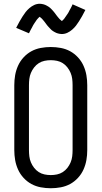

<svg xmlns="http://www.w3.org/2000/svg" viewBox="-20 -993 540 1021"><path d="M250 8Q223 8 196.5 3Q170 -2 147 -14.5Q124 -27 105.5 -47Q87 -67 76 -91.5Q65 -116 60.5 -142Q56 -168 56 -195V-540Q56 -567 60.5 -593Q65 -619 76 -643.5Q87 -668 105.5 -688Q124 -708 147 -720.5Q170 -733 196.5 -738Q223 -743 250 -743Q277 -743 303.5 -738Q330 -733 353 -720.5Q376 -708 394.5 -688Q413 -668 424 -643.5Q435 -619 439.5 -593Q444 -567 444 -540V-195Q444 -168 439.5 -142Q435 -116 424 -91.5Q413 -67 394.5 -47Q376 -27 353 -14.5Q330 -2 303.5 3Q277 8 250 8ZM250 -62Q267 -62 283.5 -65.5Q300 -69 314 -78Q328 -87 338.5 -100.5Q349 -114 355.5 -129.5Q362 -145 364 -161.5Q366 -178 366 -195V-540Q366 -557 364 -573.5Q362 -590 355.5 -605.5Q349 -621 338.5 -634.5Q328 -648 314 -657Q300 -666 283.5 -669.5Q267 -673 250 -673Q233 -673 216.5 -669.5Q200 -666 186 -657Q172 -648 161.5 -634.5Q151 -621 144.5 -605.5Q138 -590 136 -573.5Q134 -557 134 -540V-195Q134 -178 136 -161.5Q138 -145 144.5 -129.5Q151 -114 161.5 -100.5Q172 -87 186 -78Q200 -69 216.5 -65.5Q233 -62 250 -62ZM308 -812Q303 -812 298 -813Q293 -814 288.5 -815Q284 -816 279.5 -818Q275 -820 270.5 -822.5Q266 -825 262 -827.5Q258 -830 254.5 -833Q251 -836 247.5 -840Q244 -844 240.5 -847.5Q237 -851 234 -854.5Q231 -858 228 -862Q225 -866 222.5 -869.5Q220 -873 216.5 -877.5Q213 -882 209.5 -886Q206 -890 203 -893.5Q200 -897 195.5 -900Q191 -903 191 -905H193L190 -903Q187 -901 184.5 -898Q182 -895 179.5 -892.5Q177 -890 176 -888.5Q175 -887 173.5 -885Q172 -883 170.5 -880.5Q169 -878 167.5 -876Q166 -874 164 -871Q162 -868 160.5 -865.5Q159 -863 157 -860Q155 -857 153.5 -853.5Q152 -850 150 -846.5Q148 -843 146 -839.5Q144 -836 142 -832Q140 -828 138 -824Q136 -820 134 -816L66 -845Q75 -863 83.5 -878Q92 -893 100 -905.5Q108 -918 116 -928.5Q124 -939 136 -949.5Q148 -960 162 -966.5Q176 -973 192 -973Q197 -973 202 -972Q207 -971 211.5 -970Q216 -969 220.5 -967Q225 -965 229.5 -962.5Q234 -960 238 -957.5Q242 -955 245.5 -952Q249 -949 252.5 -945.5Q256 -942 259.5 -938Q263 -934 266 -930.5Q269 -927 272 -923Q275 -919 277.5 -915.5Q280 -912 283.5 -907.5Q287 -903 290.5 -899Q294 -895 297 -891.5Q300 -888 304.5 -885Q309 -882 309 -880H307L310 -882Q313 -884 315.5 -887Q318 -890 320.5 -892.5Q323 -895 324 -897Q325 -899 326.5 -901Q328 -903 329.5 -905Q331 -907 332.5 -909.5Q334 -912 336 -914.5Q338 -917 339.5 -919.5Q341 -922 343 -925Q345 -928 346.5 -931.5Q348 -935 350 -938.5Q352 -942 354 -945.5Q356 -949 358 -953Q360 -957 362 -961Q364 -965 366 -970L434 -940Q425 -922 416.5 -907Q408 -892 400 -879.5Q392 -867 384 -856.5Q376 -846 364 -835.5Q352 -825 338 -818.5Q324 -812 308 -812Z"/></svg>

Font: Iosevka NFM
Style: Regular
Weight: 400
Monospace: yes
Designer: Belleve Invis
Foundry: Belleve Invis
Version: Version 29.0.4; ttfautohint (v1.8.4);Nerd Fonts 3.3.0